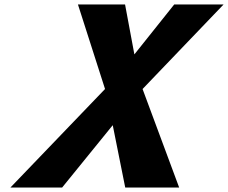

<svg xmlns="http://www.w3.org/2000/svg" viewBox="-20 -845 1027 865"><path d="M787.2 0 622.3 -444 987.4 -825H765L585.4 -600L543.4 -825H331.1L453.2 -444L26.8 0H259.8L487.9 -281L544.2 0Z"/></svg>

Font: Hussar
Style: BdSuprConOblThree
Weight: 700
Foundry: Cannot Into Space Fonts
Version: Version 2.00